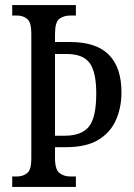

<svg xmlns="http://www.w3.org/2000/svg" viewBox="-20 -734 526 754"><path d="M28 0V-41H47Q70 -41 86.5 -54Q103 -67 103 -110V-602Q103 -647 86.5 -660Q70 -673 47 -673H28V-714H278V-673H256Q230 -673 213 -660Q196 -647 196 -600V-569H255Q358 -569 407.5 -519Q457 -469 457 -371Q457 -312 435.5 -263Q414 -214 366.5 -185Q319 -156 239 -156H196V-114Q196 -68 213.5 -54.5Q231 -41 256 -41H278V0ZM234 -201Q300 -201 329 -236.5Q358 -272 358 -367Q358 -451 332 -486.5Q306 -522 242 -522H196V-201Z"/></svg>

Font: Noto Serif Bengali ExtraCondensed
Style: Regular
Weight: 400
Width: 2
Designer: Juan Bruce, Universal Thirst, Indian Type Foundry and the Monotype Design Team.
Foundry: Monotype Imaging Inc.
Version: Version 2.003; ttfautohint (v1.8.4.7-5d5b)